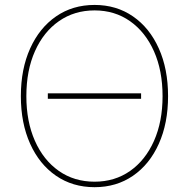

<svg xmlns="http://www.w3.org/2000/svg" viewBox="-20 -757 773 786"><path d="M557.6 -375V-352.5H175.8V-375ZM367.2 9.3Q277.3 9.3 209.2 -37.6Q141.1 -84.5 103.3 -168.7Q65.4 -252.9 65.4 -363.3Q65.4 -474.6 103.5 -558.8Q141.6 -643.1 209.5 -689.9Q277.3 -736.8 367.2 -736.8Q456.5 -736.8 524.4 -689.9Q592.3 -643.1 630.1 -558.8Q668 -474.6 668 -363.3Q668 -252.4 630.1 -168.2Q592.3 -84 524.4 -37.4Q456.5 9.3 367.2 9.3ZM367.2 -13.2Q449.7 -13.2 512.5 -57.1Q575.2 -101.1 610.4 -180.2Q645.5 -259.3 645.5 -363.3Q645.5 -467.8 610.4 -546.9Q575.2 -626 512.5 -670.2Q449.7 -714.4 367.2 -714.4Q284.7 -714.4 221.7 -670.7Q158.7 -627 123.3 -547.9Q87.9 -468.8 87.9 -363.3Q87.9 -259.8 122.8 -180.7Q157.7 -101.6 220.7 -57.4Q283.7 -13.2 367.2 -13.2Z"/></svg>

Font: Inter 18pt Thin
Style: Regular
Weight: 250
Designer: Rasmus Andersson
Foundry: rsms
Version: Version 4.001;git-66647c0bb